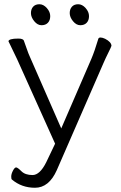

<svg xmlns="http://www.w3.org/2000/svg" viewBox="-20 -884 569 906"><path d="M145 2Q82 2 36 -37Q33 -39 33 -51Q33 -63 41 -78.5Q49 -94 56 -94Q63 -94 81 -76Q99 -58 133.5 -58Q168 -58 198 -118L240 -206L61 -604Q38 -653 29.5 -669.5Q21 -686 20 -689Q20 -695 31.5 -698.5Q43 -702 66.5 -702Q90 -702 93 -691Q98 -678 106 -654.5Q114 -631 121 -616L269 -278L411 -606Q426 -641 444 -701Q446 -707 454.5 -707Q463 -707 476 -701Q505 -686 506 -668Q505 -663 491.5 -636Q478 -609 469 -588L248 -81Q211 2 145 2ZM206 -776.5Q195 -765 176 -765Q157 -765 141.5 -784Q126 -803 126 -822Q126 -841 136.5 -852.5Q147 -864 166 -864Q185 -864 201 -846Q217 -828 217 -808Q217 -788 206 -776.5ZM389 -776.5Q378 -765 359 -765Q340 -765 324.5 -784Q309 -803 309 -822Q309 -841 319.5 -852.5Q330 -864 349 -864Q368 -864 384 -846Q400 -828 400 -808Q400 -788 389 -776.5ZM476 -701V-702Q476 -702 476 -701Z"/></svg>

Font: LXGW WenKai TC Light
Style: Regular
Weight: 300
Designer: LXGW / Fontworks Inc.
Foundry: LXGW / Fontworks Inc.
Version: Version 1.330